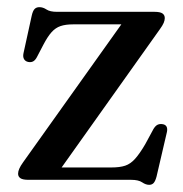

<svg xmlns="http://www.w3.org/2000/svg" viewBox="-20 -502 512 536"><path d="M426 -420 138.5 -15.5 120.5 -34.5H291Q314.5 -34.5 329.5 -39.5Q344.5 -44.5 357.2 -58.8Q370 -73 385.5 -99.5L408.5 -142Q414 -151 420 -153.8Q426 -156.5 433 -155.5Q441.5 -154.5 444.8 -148.8Q448 -143 446 -133.5L417 -9Q413.5 4 408.8 9Q404 14 396.5 14Q387 14 376.8 7Q366.5 0 346 0H59.5Q43.5 0 37 -4.5Q30.5 -9 30.5 -17Q30.5 -23.5 33.8 -31Q37 -38.5 44.5 -49L330.5 -450.5L346.5 -434H184Q163 -434 149 -429.2Q135 -424.5 124 -412.2Q113 -400 101 -377L83 -342.5Q78.5 -334 72.8 -330.8Q67 -327.5 59 -329Q51 -330.5 47.2 -336.8Q43.5 -343 45.5 -353L68.5 -458Q71.5 -471.5 76.5 -476.8Q81.5 -482 90 -482Q100 -482 109.8 -475.5Q119.5 -469 139 -469H411Q427 -469 433.5 -464.5Q440 -460 440 -451.5Q440 -445.5 437 -438.2Q434 -431 426 -420Z"/></svg>

Font: Fraunces 18pt
Style: Regular
Weight: 400
Version: Version 1.000;[b76b70a41]